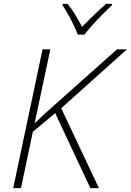

<svg xmlns="http://www.w3.org/2000/svg" viewBox="-20 -968 673 988"><path d="M380 -790H415C446 -833 514 -902 556 -941V-948H526C486 -914 439 -867 402 -830C383 -867 356 -914 328 -948H303L302 -941C329 -900 365 -833 380 -790ZM48 0H88L149 -290L264 -386L445 0H489L295 -411L633 -714H582L216 -388L158 -333L239 -714H199Z"/></svg>

Font: Noto Sans ExtraLight
Style: Italic
Weight: 200
Italic angle: -12°
Designer: Monotype Design Team
Foundry: Monotype Imaging Inc.
Version: Version 2.013